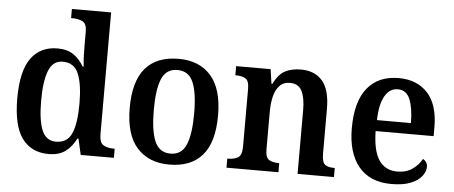

<svg xmlns="http://www.w3.org/2000/svg" viewBox="-51 -880 2386 1009"><g transform="rotate(5 1142.0 -375.0)"><path d="M234 10Q143 10 94 -56.5Q45 -123 45 -267Q45 -412 94 -479.5Q143 -547 234 -547Q286 -547 319 -523.5Q352 -500 372 -464H378Q375 -490 374 -521Q373 -552 373 -578V-647Q373 -690 350.5 -701Q328 -712 297 -712H290V-760H497V-119Q497 -73 518.5 -60.5Q540 -48 571 -48H578V0H403L384 -84H378Q357 -41 323 -15.5Q289 10 234 10ZM267 -58Q327 -58 350 -111Q373 -164 373 -268Q373 -370 350 -425Q327 -480 267 -480Q215 -480 193 -425Q171 -370 171 -267Q171 -162 193 -110Q215 -58 267 -58Z M870 10Q762 10 700 -59Q638 -128 638 -269Q638 -410 697.5 -479Q757 -548 873 -548Q981 -548 1042.5 -479Q1104 -410 1104 -269Q1104 -128 1044.5 -59Q985 10 870 10ZM872 -48Q931 -48 954.5 -104Q978 -160 978 -269Q978 -379 954 -434Q930 -489 871 -489Q812 -489 788.5 -434Q765 -379 765 -269Q765 -160 789 -104Q813 -48 872 -48Z M1172 0V-48H1177Q1208 -48 1228.5 -60Q1249 -72 1249 -118V-422Q1249 -465 1230 -476.5Q1211 -488 1180 -488H1176V-536H1358L1369 -460H1374Q1400 -513 1435 -530.5Q1470 -548 1517 -548Q1590 -548 1630.5 -501.5Q1671 -455 1671 -353V-119Q1671 -72 1687.5 -60Q1704 -48 1735 -48H1739V0H1547V-337Q1547 -401 1529 -437Q1511 -473 1466 -473Q1431 -473 1410.5 -450.5Q1390 -428 1381.5 -392Q1373 -356 1373 -314V-114Q1373 -71 1392 -59.5Q1411 -48 1442 -48H1446V0Z M2042 10Q1929 10 1869.5 -62Q1810 -134 1810 -264Q1810 -405 1868 -476.5Q1926 -548 2033 -548Q2130 -548 2186 -487Q2242 -426 2242 -307V-260H1936Q1938 -154 1971.5 -106Q2005 -58 2067 -58Q2115 -58 2147.5 -81Q2180 -104 2197 -136Q2207 -131 2214 -120.5Q2221 -110 2221 -95Q2221 -71 2202 -46.5Q2183 -22 2143.5 -6Q2104 10 2042 10ZM2117 -318Q2117 -396 2098 -442.5Q2079 -489 2034 -489Q1990 -489 1965 -445Q1940 -401 1938 -318Z"/></g></svg>

Font: Noto Serif Tamil SemiCondensed SemiBold
Style: Regular
Weight: 600
Width: 4
Designer: Indian Type Foundry, Tom Grace, and the Monotype Design Team
Foundry: Monotype Imaging Inc.
Version: Version 2.004; ttfautohint (v1.8.4.7-5d5b)